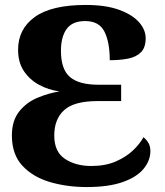

<svg xmlns="http://www.w3.org/2000/svg" viewBox="-20 -744 667 775"><path d="M330 11Q249 11 180.5 -9.5Q112 -30 70 -75.5Q28 -121 28 -197Q28 -257 57.5 -294Q87 -331 131.5 -349.5Q176 -368 220 -375Q176 -381 138 -401.5Q100 -422 76.5 -457Q53 -492 53 -543Q53 -627 120.5 -675.5Q188 -724 326 -724Q407 -724 460.5 -704.5Q514 -685 541 -654.5Q568 -624 568 -590Q568 -552 549 -533Q530 -514 497.5 -507.5Q465 -501 423 -501Q423 -574 401.5 -616.5Q380 -659 324 -659Q272 -659 249 -627Q226 -595 226 -539Q226 -464 262.5 -433Q299 -402 377 -402H469V-336H374Q279 -336 239 -299.5Q199 -263 199 -197Q199 -131 242.5 -102.5Q286 -74 348 -74Q406 -74 448 -92.5Q490 -111 517.5 -137.5Q545 -164 559 -190Q569 -183 578 -169Q587 -155 587 -134Q587 -96 559.5 -62.5Q532 -29 475 -9Q418 11 330 11Z"/></svg>

Font: Noto Serif ExtraBold
Style: Regular
Weight: 800
Designer: Monotype Design Team
Foundry: Monotype Imaging Inc.
Version: Version 2.014